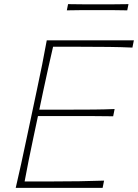

<svg xmlns="http://www.w3.org/2000/svg" viewBox="-20 -908 667 928"><path d="M56 0Q70.5 -61 82.5 -117Q94.5 -173 108.5 -238.5L158 -472Q172.5 -539.5 183.8 -596Q195 -652.5 206 -713H627L620 -678Q567 -680.5 506.2 -681.2Q445.5 -682 363 -682H236.5Q224.5 -629.5 213.2 -579.5Q202 -529.5 190 -473L170 -378H309Q381 -378 433.2 -378.5Q485.5 -379 534 -381L527 -346Q475.5 -347 423.5 -347Q371.5 -347 301 -347H163.5L141 -241Q129 -184.5 118.8 -134Q108.5 -83.5 99 -31H231Q301 -31 363.2 -32Q425.5 -33 483 -35L476 0ZM303 -858 309 -888Q342 -887.5 378.8 -887.2Q415.5 -887 455 -887Q495 -887 531.5 -887.2Q568 -887.5 601 -888L595 -858Q562 -859 525.5 -859Q489 -859 449 -859Q409.5 -859 372.8 -859Q336 -859 303 -858Z"/></svg>

Font: Commissioner Flair Thin
Style: Italic
Weight: 100
Italic angle: -12°
Designer: Kostas Bartsokas
Foundry: Kostas Bartsokas
Version: Version 1.000; ttfautohint (v1.8.3)